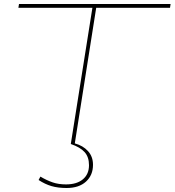

<svg xmlns="http://www.w3.org/2000/svg" viewBox="-20 -720 873 960"><path d="M173 180 182 163Q214 182 243.5 192Q273 202 310 202Q364 202 394.5 176.5Q425 151 425 106Q425 65 403 40.5Q381 16 334 0L442 -681H72L75 -700H833L830 -681H461L354 -3Q395 8 420 35.5Q445 63 445 104Q445 156 410 188Q375 220 313 220Q270 220 237.5 210.5Q205 201 173 180Z"/></svg>

Font: Georama Extra Expanded Thin
Style: Italic
Weight: 100
Width: 8
Italic angle: -9°
Designer: Jean-Baptiste Levee
Foundry: Production Type
Version: Version 1.000